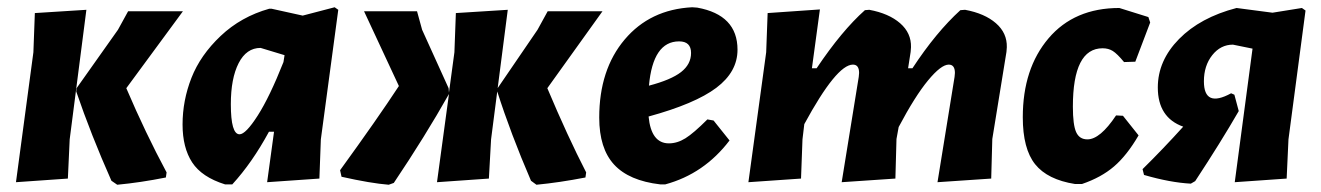

<svg xmlns="http://www.w3.org/2000/svg" viewBox="-20 -498 3641 529"><path d="M24 4 72 -354 76 -462 218 -471 172 -114 167 -6ZM484 -467 328 -255Q381 -131 439 -23L437 -9Q367 5 303 11L287 0Q231 -126 190 -246L191 -255L305 -416L333 -467Z M722 -474H728L814 -455L902 -478L912 -471L864 -114L860 -6L716 4L735 -135H721Q675 -50 620 10H600Q536 -10 509.5 -50.5Q483 -91 483 -155Q483 -221 507.5 -283.5Q532 -346 588 -399Q644 -452 722 -474ZM616 -211Q616 -128 640 -128Q657 -128 690 -179.5Q723 -231 761 -327L764 -346L698 -366Q659 -366 637.5 -324Q616 -282 616 -211Z M1051 11Q1001 7 921 -11L917 -29Q1020 -171 1079 -261L983 -467H1129L1143 -416L1216 -255L1217 -243L1232 -354L1236 -462L1379 -471L1333 -114L1327 -6L1184 4L1217 -239Q1151 -122 1065 6ZM1458 11 1443 0Q1387 -130 1350 -246L1351 -255L1461 -416L1489 -467H1640L1488 -255Q1544 -122 1595 -23L1593 -9Q1521 5 1458 11Z M1990 -111Q1920 -19 1813 10H1799Q1713 0 1672 -44.5Q1631 -89 1631 -174Q1631 -306 1701 -389Q1771 -472 1887 -478L1901 -477Q2012 -457 2012 -361Q2012 -300 1953.5 -256Q1895 -212 1767 -177Q1774 -103 1823 -103Q1846 -103 1868.5 -117Q1891 -131 1929 -169L1946 -166ZM1851 -384Q1779 -384 1768 -262Q1829 -278 1856.5 -299.5Q1884 -321 1884 -352Q1884 -384 1851 -384Z M2239 -472 2217 -310H2230Q2299 -413 2363 -470L2375 -471Q2429 -461 2460 -434Q2491 -407 2490 -368L2489 -355L2482 -310H2494Q2559 -409 2626 -470L2639 -471Q2693 -461 2724 -434Q2755 -407 2754 -368L2753 -355L2714 -115L2711 -6L2563 4L2610 -286L2611 -297Q2611 -320 2594 -320Q2573 -320 2537 -276.5Q2501 -233 2456 -148L2450 -115L2447 -6L2299 4L2346 -286L2347 -297Q2347 -320 2330 -320Q2285 -320 2196 -156L2191 -114L2187 -6L2042 4L2091 -354L2095 -462Z M3064 -476 3144 -451 3149 -436 3108 -328 3077 -327Q3058 -350 3046 -357.5Q3034 -365 3018 -365Q2936 -365 2936 -204Q2936 -154 2945 -134Q2954 -114 2976 -114Q3011 -114 3055 -180L3074 -179L3117 -125Q3085 -70 3049.5 -39.5Q3014 -9 2961 9H2942Q2866 -3 2832 -45.5Q2798 -88 2798 -175Q2798 -309 2869 -392.5Q2940 -476 3064 -476Z M3261 8Q3204 5 3132 -16L3128 -32Q3184 -87 3240 -149Q3170 -174 3170 -257Q3170 -331 3228.5 -390.5Q3287 -450 3387 -476L3486 -463L3567 -476L3577 -469L3530 -114L3525 -6L3382 4L3431 -364L3377 -375Q3343 -375 3320 -346Q3297 -317 3297 -274Q3297 -200 3372 -241L3381 -237L3393 -192Q3344 -107 3273 1Z"/></svg>

Font: Alegreya Sans SC ExtraBold
Style: Italic
Weight: 800
Italic angle: -7°
Designer: Juan Pablo del Peral
Foundry: Huerta Tipografica
Version: Version 2.007